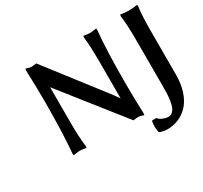

<svg xmlns="http://www.w3.org/2000/svg" viewBox="-165 -883 1352 1279"><g transform="rotate(-30 511.0 -243.0)"><path d="M161.1 -639.2 163.1 -654.8Q189.9 -645 206.1 -645Q213.9 -645 223.1 -646Q232.4 -647 237.8 -647.9L243.2 -648.9L584 -208Q603.5 -180.7 613.8 -166V-442.9Q613.8 -566.9 605 -639.2L606.9 -650.9Q641.6 -645 655.8 -645Q668.9 -645 705.1 -650.9L707 -640.1Q691.9 -487.8 691.9 -243.2Q691.9 -119.6 696.8 -4.9L694.8 9.8Q668.9 0 652.8 0Q645 0 635.5 1Q626 2 620.6 2.9L615.2 3.9L255.9 -450.2Q254.4 -451.7 252.2 -454.8Q250 -458 248 -460.4Q246.1 -462.9 244.1 -464.8V-202.1Q244.1 -76.2 253.9 -5.9L252 5.9Q215.8 0 203.1 0Q188.5 0 153.8 5.9L151.9 -4.9Q166 -163.1 166 -401.9Q166 -524.4 161.1 -639.2ZM897.9 -98.1V-442.9Q897.9 -568.8 888.2 -639.2L890.1 -650.9Q926.3 -645 955.1 -645Q985.4 -645 1021 -650.9L1022 -639.2Q1012.2 -574.7 1012.2 -442.9V-119.1Q1012.2 -48.3 993.9 7.3Q975.6 63 943.8 97.9Q912.1 132.8 870.4 150.9Q828.6 168.9 779.8 168.9Q771.5 168.9 762.5 167.7Q753.4 166.5 748.8 165.3Q744.1 164.1 734.9 161.4Q725.6 158.7 724.1 158.2L720.2 152.8Q715.8 130.9 715.8 108.9Q715.8 92.8 720.2 66.9L754.9 65.9Q762.7 80.1 786.6 90.1Q810.5 100.1 830.1 100.1Q848.6 100.1 861.8 86.9Q875 73.7 881.8 55.2Q888.7 36.6 892.6 7.3Q896.5 -22 897.2 -44.4Q897.9 -66.9 897.9 -98.1Z"/></g></svg>

Font: Linear Smooth
Style: Bold
Weight: 700
Designer: Philipp H. Poll, Flanker
Foundry: Philipp H. Poll, reworked by Flanker
Version: Version 1.061 | FøM Fix